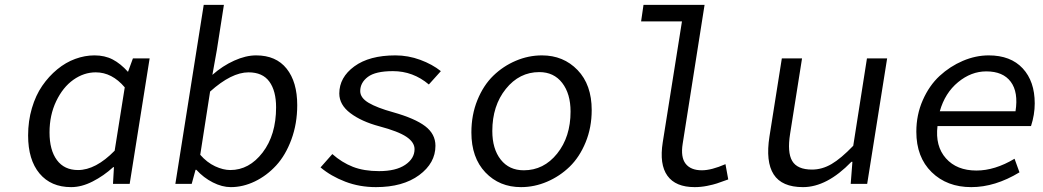

<svg xmlns="http://www.w3.org/2000/svg" viewBox="-20 -747 4237 780"><path d="M269 13.2Q187 13.2 140.6 -42.2Q94.2 -97.7 94.2 -196.8Q94.2 -255.4 109.6 -307.6Q125 -359.9 151.6 -398.4Q178.2 -437 212.6 -465.3Q247.1 -493.7 285.9 -507.8Q324.7 -522 363.8 -522Q405.8 -522 437.7 -505.4Q469.7 -488.8 500 -455.1L520 -509.8H587.9L506.8 0H439L442.9 -67.9H439.9Q401.4 -32.7 356.4 -9.8Q311.5 13.2 269 13.2ZM296.9 -56.2Q368.7 -56.2 445.8 -134.8L486.8 -392.1Q435.1 -453.1 369.1 -453.1Q320.8 -453.1 278.1 -422.9Q235.4 -392.6 208.3 -335.9Q181.2 -279.3 181.2 -209Q181.2 -137.2 211.2 -96.7Q241.2 -56.2 296.9 -56.2Z M917.5 13.2Q882.3 13.2 844.7 -5.9Q807.1 -24.9 777.8 -57.1H774.4L758.8 0H692.4L807.6 -727.1H889.6L860.8 -543L842.8 -442.9Q884.3 -479.5 931.4 -500.7Q978.5 -522 1020.5 -522Q1101.6 -522 1144.5 -468Q1187.5 -414.1 1187.5 -319.8Q1187.5 -244.6 1163.8 -180.4Q1140.1 -116.2 1101.8 -74.7Q1063.5 -33.2 1015.4 -10Q967.3 13.2 917.5 13.2ZM915.5 -56.2Q992.2 -56.2 1046.9 -127.4Q1101.6 -198.7 1101.6 -311Q1101.6 -377.9 1074.2 -415.5Q1046.9 -453.1 989.7 -453.1Q920.4 -453.1 833.5 -375L793.5 -118.2Q820.8 -86.9 853.8 -71.5Q886.7 -56.2 915.5 -56.2Z M1507.3 13.2Q1440.4 13.2 1382.6 -9Q1324.7 -31.2 1282.2 -66.9L1330.1 -121.1Q1368.7 -86.9 1413.6 -69.3Q1458.5 -51.8 1520 -51.8Q1588.4 -51.8 1626.2 -77.4Q1664.1 -103 1664.1 -141.1Q1664.1 -168.9 1631.1 -191.2Q1598.1 -213.4 1521 -233.9Q1448.2 -253.4 1403.3 -287.4Q1358.4 -321.3 1358.4 -367.2Q1358.4 -432.6 1419.4 -477.3Q1480.5 -522 1586.4 -522Q1638.2 -522 1687.3 -503.9Q1736.3 -485.8 1771 -458L1722.2 -403.8Q1658.2 -458 1576.2 -458Q1505.4 -458 1474.4 -434.6Q1443.4 -411.1 1443.4 -377Q1443.4 -349.6 1477.5 -329.3Q1511.7 -309.1 1577.1 -291Q1665.5 -266.1 1707.3 -234.4Q1749 -202.6 1749 -154.8Q1749 -84.5 1682.9 -35.6Q1616.7 13.2 1507.3 13.2Z M2096.7 13.2Q2008.8 13.2 1951.9 -46.6Q1895 -106.4 1895 -209Q1895 -280.3 1919.4 -340.3Q1943.8 -400.4 1984.1 -439.5Q2024.4 -478.5 2075.7 -500.2Q2127 -522 2181.6 -522Q2269 -522 2326.4 -462.4Q2383.8 -402.8 2383.8 -299.8Q2383.8 -229 2359.1 -168.9Q2334.5 -108.9 2294.2 -69.8Q2253.9 -30.8 2202.4 -8.8Q2150.9 13.2 2096.7 13.2ZM2107.9 -55.2Q2189 -55.2 2243.4 -123Q2297.9 -190.9 2297.9 -293.9Q2297.9 -366.2 2263.9 -410.2Q2230 -454.1 2170.9 -454.1Q2089.8 -454.1 2034.9 -385.7Q1980 -317.4 1980 -214.8Q1980 -142.1 2014.2 -98.6Q2048.3 -55.2 2107.9 -55.2Z M2802.2 13.2Q2724.6 13.2 2691.4 -33Q2658.2 -79.1 2672.4 -168.9L2750.5 -660.2H2584.5L2594.2 -727.1H2842.3L2753.4 -163.1Q2744.6 -108.4 2765.4 -81.8Q2786.1 -55.2 2831.5 -55.2Q2870.1 -55.2 2927.2 -80.1L2938.5 -18.1Q2905.8 -6.3 2892.1 -1.7Q2878.4 2.9 2852.8 8.1Q2827.1 13.2 2802.2 13.2Z M3242.2 13.2Q3156.2 13.2 3123 -38.6Q3089.8 -90.3 3106 -192.9L3156.2 -509.8H3238.3L3189.9 -204.1Q3177.7 -128.4 3198.2 -93.3Q3218.8 -58.1 3278.8 -58.1Q3319.8 -58.1 3358.2 -80.6Q3396.5 -103 3446.3 -154.8L3502 -509.8H3584L3502.9 0H3436L3442.9 -89.8H3439Q3339.4 13.2 3242.2 13.2Z M3925.8 13.2Q3827.1 13.2 3764.9 -47.6Q3702.6 -108.4 3702.6 -211.9Q3702.6 -280.8 3728.8 -340.1Q3754.9 -399.4 3797.1 -438.5Q3839.4 -477.5 3891.6 -499.8Q3943.8 -522 3996.6 -522Q4085.9 -522 4134.8 -469.2Q4183.6 -416.5 4183.6 -327.1Q4183.6 -281.2 4168.5 -234.9H3788.6Q3778.8 -153.3 3822.8 -103.8Q3866.7 -54.2 3946.8 -54.2Q4021.5 -54.2 4101.6 -102.1L4121.6 -46.9Q4022.5 13.2 3925.8 13.2ZM3797.9 -294.9H4105.5Q4117.7 -372.6 4086.2 -414.8Q4054.7 -457 3986.8 -457Q3925.3 -457 3872.1 -413.1Q3818.8 -369.1 3797.9 -294.9Z"/></svg>

Font: Office Code Pro D Italic
Style: Regular
Weight: 400
Italic angle: -9°
Designer: Nathan Rutzky & Paul D. Hunt
Foundry: Adobe Systems Incorporated
Version: Version 1.004;PS 001.004;hotconv 1.0.70;makeotf.lib2.5.58329